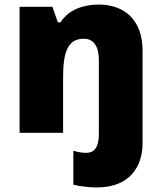

<svg xmlns="http://www.w3.org/2000/svg" viewBox="-20 -676 710 843"><path d="M405 147C553 147 606 52 606 -48V-453C606 -595 520 -656 413 -656C347 -656 281 -634 246 -578H234L210 -646H66V-93H257V-335C257 -445 276 -506 348 -506C390 -506 414 -474 414 -413V-88C414 -21 388 -5 359 -5C338 -5 324 -8 302 -14V135C328 142 375 147 405 147Z"/></svg>

Font: Noto Sans Telugu UI Black
Style: Regular
Weight: 900
Designer: Jelle Bosma - Monotype Design Team
Foundry: Monotype Imaging Inc.
Version: Version 2.005